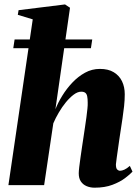

<svg xmlns="http://www.w3.org/2000/svg" viewBox="-20 -837 631 868"><path d="M407.5 11.5Q388 11.5 371.5 4.5Q355 -2.5 345.5 -16.8Q336 -31 336 -53.5Q336 -63 338.2 -81.8Q340.5 -100.5 343.8 -124.2Q347 -148 350.8 -172.5Q354.5 -197 357.5 -217Q361 -241 364.5 -264Q368 -287 370.8 -307.8Q373.5 -328.5 375.2 -345.5Q377 -362.5 376.5 -373.5Q376.5 -390.5 374.2 -401.5Q372 -412.5 365.5 -417.5Q359 -422.5 347 -422.5Q331 -422.5 313.2 -409.2Q295.5 -396 278 -374.8Q260.5 -353.5 245.8 -328.2Q231 -303 221 -279.5L179.5 0H18L128 -749.5L60.5 -770L64 -791L274 -817L296.5 -802L230.5 -343Q242 -372.5 261.5 -404.2Q281 -436 307 -463.5Q333 -491 364.2 -508.2Q395.5 -525.5 431.5 -525.5Q469.5 -525.5 494.2 -510.5Q519 -495.5 531.5 -469.8Q544 -444 544 -411Q544 -384.5 541 -357Q538 -329.5 533.8 -301.8Q529.5 -274 525.5 -247Q522.5 -228.5 519.5 -207.2Q516.5 -186 513.5 -164.8Q510.5 -143.5 507.8 -125Q505 -106.5 504 -94Q504 -76 510 -70.5Q516 -65 522.5 -65Q531 -65 542.2 -70Q553.5 -75 567 -87L579 -61Q567.5 -48.5 545 -31.5Q522.5 -14.5 488.2 -1.5Q454 11.5 407.5 11.5ZM46 -658.5H397L391 -619H40Z"/></svg>

Font: Merriweather 120pt Black
Style: Italic
Weight: 900
Italic angle: -7.8°
Version: Version 2.101